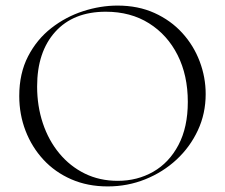

<svg xmlns="http://www.w3.org/2000/svg" viewBox="-20 -656 806 688"><path d="M366 12Q294 12 235.5 -13.5Q177 -39 135.5 -84Q94 -129 71.5 -187.5Q49 -246 49 -312Q49 -393 80.5 -454Q112 -515 164 -555.5Q216 -596 278 -616Q340 -636 401 -636Q475 -636 533.5 -609.5Q592 -583 633 -538Q674 -493 695.5 -436Q717 -379 717 -319Q717 -249 689 -189Q661 -129 612.5 -84Q564 -39 500.5 -13.5Q437 12 366 12ZM402 -8Q472 -8 529 -40.5Q586 -73 619.5 -136.5Q653 -200 653 -291Q653 -386 616.5 -458.5Q580 -531 514 -572.5Q448 -614 359 -614Q243 -614 178 -542Q113 -470 113 -346Q113 -276 133.5 -214.5Q154 -153 192.5 -106.5Q231 -60 284 -34Q337 -8 402 -8Z"/></svg>

Font: Cormorant Light
Style: Regular
Weight: 300
Designer: Christian Thalmann (Catharsis Fonts)
Foundry: Catharsis Fonts
Version: Version 4.000